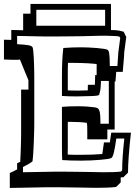

<svg xmlns="http://www.w3.org/2000/svg" viewBox="-55 -863 686 962"><path d="M420.4 -438Q420.9 -447.8 421.1 -460Q421.4 -472.2 421.9 -486.8H429.2Q429.2 -511.7 429.2 -526.4Q429.2 -541 429.7 -541Q427.7 -542.5 415.3 -543.7Q402.8 -544.9 385.3 -545.9Q367.7 -546.9 348.6 -547.4Q329.6 -547.9 314.5 -547.9H285.6Q284.7 -532.7 284.7 -516.1Q284.7 -499.5 284.7 -482.4V-410.2Q294.9 -409.7 304.2 -409.4Q313.5 -409.2 324.7 -409.2Q329.1 -409.2 344 -409.2Q358.9 -409.2 384.8 -410.2Q384.8 -416.5 385 -423.3Q385.3 -430.2 385.3 -438ZM-5.9 3.9Q5.9 -1.5 14.9 -5.9Q23.9 -10.3 30.8 -14.2V-44.9Q34.7 -46.9 38.6 -48.6Q42.5 -50.3 46.4 -52.2Q47.4 -71.3 48.3 -93.3Q49.3 -115.2 49.8 -135.3Q50.3 -155.3 50.5 -171.1Q50.8 -187 50.8 -194.3V-414.1H87.4V-461.4Q84 -469.7 79.8 -479.5Q75.7 -489.3 70.6 -501.7Q65.4 -514.2 59.1 -529.8Q52.7 -545.4 44.4 -565.9Q44.9 -564.5 41.3 -564Q37.6 -563.5 28.3 -563.2Q19 -563 3.4 -563.5Q-12.2 -564 -35.2 -564.9V-664.1L1.5 -663.1V-712.9L61 -711.4V-794.4H97.7V-843.3H501V-712.4Q507.3 -712.4 514.2 -712.2Q521 -711.9 528.8 -711.4Q538.1 -711.4 564.5 -704.1L577.6 -677.7L567.4 -601.1Q567.4 -599.1 567.4 -595.9Q567.4 -592.8 566.9 -589.8Q566.9 -585 566.2 -575Q565.4 -564.9 564.2 -552.5Q563 -540 562 -526.9Q561 -513.7 560.1 -502.9H527.3Q526.4 -490.2 525.4 -477.5Q524.4 -464.8 523.4 -454.1H519.5V-213.9H482.9V-165H382.3Q382.3 -192.9 382.3 -209Q382.3 -225.1 381.8 -233.6Q381.3 -242.2 380.6 -244.9Q379.9 -247.6 378.9 -247.6Q363.3 -250 342.8 -251.2Q322.3 -252.4 296.9 -252.4H284.7V-120.6Q284.7 -111.8 284.4 -108.2Q284.2 -104.5 284.2 -102.1Q284.2 -99.6 284.2 -97.2Q284.2 -94.7 284.7 -88.4Q298.8 -87.4 315.7 -87.4Q332.5 -87.4 350.6 -87.4Q380.9 -87.4 409.2 -88.4Q437.5 -89.4 457.5 -91.3Q459.5 -103.5 461.4 -117.9Q463.4 -132.3 465.8 -149.4H495.6Q497.1 -160.2 498.5 -172.1Q500 -184.1 502.4 -198.2H601.1Q586.4 -65.9 586.4 2L563.5 24.9Q560.1 25.4 556.9 25.4Q553.7 25.4 549.8 25.9V50.8L526.9 73.7Q506.3 76.2 481.7 77.1Q457 78.1 425.3 78.1L346.2 76.7Q291 75.7 249.5 75.4Q208 75.2 186.5 75.2Q183.6 75.2 167.5 75.4Q151.4 75.7 125.5 76.2Q99.6 76.7 65.9 77.4Q32.2 78.1 -5.9 78.6ZM127 -733.9H471.7V-814H127ZM60.1 0Q211.9 -2.9 223.1 -2.9Q245.1 -2.9 284.7 -2.7Q324.2 -2.4 383.3 -1.5L461.9 0Q491.2 0 513.2 -0.7Q535.2 -1.5 550.8 -3.4L557.1 -9.8Q557.1 -41 559.8 -80.6Q562.5 -120.1 567.9 -168.9H527.8Q522 -127.4 516.1 -101.6Q510.3 -75.7 502.9 -71.3Q498.5 -68.8 483.9 -66.4Q469.2 -64 448.2 -62.3Q427.2 -60.5 401.9 -59.3Q376.5 -58.1 350.6 -58.1Q296.4 -58.1 256.8 -61Q255.4 -85.9 255.4 -120.6V-327.6Q286.1 -330.6 333.5 -330.6Q359.9 -330.6 381.3 -329.1Q402.8 -327.6 419.9 -325.2Q428.7 -323.7 434.1 -320.8Q439.5 -317.9 442.6 -309.3Q445.8 -300.8 447 -285.2Q448.2 -269.5 448.2 -243.2H490.2V-350.1V-457.5H450.7Q450.2 -414.1 443.8 -395.5Q442.9 -392.1 442.4 -389.6Q441.9 -387.2 438.7 -385.7Q435.5 -384.3 428 -383.3Q420.4 -382.3 405.8 -381.8Q370.6 -380.9 350.3 -380.4Q330.1 -379.9 324.7 -379.9Q306.6 -379.9 289.3 -380.6Q272 -381.3 255.4 -382.3V-482.4Q255.4 -525.4 257.1 -560.1Q258.8 -594.7 262.2 -622.6Q285.6 -624.5 307.4 -625.2Q329.1 -626 351.1 -626Q367.7 -626 389.4 -625Q411.1 -624 431.4 -622.3Q451.7 -620.6 466.6 -618.2Q481.4 -615.7 484.9 -612.8Q487.3 -610.8 489.3 -606.4Q491.2 -602.1 492.4 -593Q493.7 -584 494.4 -569.3Q495.1 -554.7 495.1 -532.2H533.2Q535.6 -564.5 536.6 -581.5Q537.6 -598.6 538.1 -602.5L547.4 -672.9L543.9 -679.2Q533.2 -682.1 527.8 -682.1Q501 -683.1 483.2 -683.8Q465.3 -684.6 456.5 -684.1L357.4 -681.6Q315.9 -680.7 279.1 -680.7Q242.2 -680.7 208.5 -680.2Q192.9 -680.2 177 -680.2Q161.1 -680.2 144 -680.7L30.8 -683.1V-641.6Q71.8 -639.6 88.6 -636.2Q105.5 -632.8 108.4 -625.5Q110.4 -620.6 111.8 -606.2Q113.3 -591.8 114.3 -573.5Q115.2 -555.2 115.7 -535.2Q116.2 -515.1 116.5 -498.8Q116.7 -482.4 116.7 -472.2Q116.7 -461.9 116.7 -462.9V-243.2Q116.7 -236.8 116.5 -223.4Q116.2 -210 115.7 -192.4Q115.2 -174.8 114.5 -155Q113.8 -135.3 112.8 -116.5Q111.8 -97.7 110.6 -81.5Q109.4 -65.4 107.9 -54.7Q98.6 -47.4 86.7 -40.3Q74.7 -33.2 60.1 -26.4Z"/></svg>

Font: XB Kayhan Sayeh
Style: Regular
Weight: 700
Designer: Behnam
Foundry: Irmug
Version: Version 7.300 2009